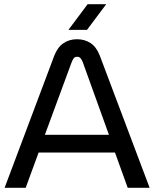

<svg xmlns="http://www.w3.org/2000/svg" viewBox="-20 -900 739 920"><path d="M2 0 240 -633Q256 -674 284 -693Q312 -712 349 -712Q386 -712 414 -693.5Q442 -675 458 -634L697 0H592L531 -169H165L103 0ZM195 -254H502L377 -601Q372 -614 366 -621Q360 -628 349 -628Q339 -628 333.5 -621Q328 -614 323 -601ZM308 -757 400 -880H489L397 -757Z"/></svg>

Font: MuseoModerno
Style: Regular
Weight: 400
Designer: Pablo Cosgaya, Héctor Gatti, Marcela Romero, and the Authors of The MuseoModerno Project.
Foundry: Omnibus-Type Team
Version: Version 1.001